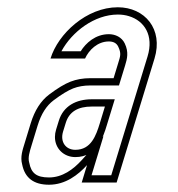

<svg xmlns="http://www.w3.org/2000/svg" viewBox="-20 -502 490 528"><path d="M219.3 -48 204.7 0H300.7L404.9 -341C429.7 -422.2 377.9 -482 304 -482C218.1 -482 139.9 -409.5 118.9 -341H213.9C224.3 -364.3 248.2 -388 279.3 -388C291.9 -388 300.5 -383.3 305 -374C314.1 -355 310.9 -347.5 304.9 -328L292.4 -287H228.4C208.4 -287 190.3 -283.8 174 -277.5C157.7 -271.2 138.1 -259.3 115.1 -242C92.2 -224.7 75.3 -198.3 64.5 -163L48 -109C42.3 -90.3 35.2 -70.7 40.9 -50C48.2 -12.7 72.8 6 114.8 6C160.2 6 195 -21.2 219.3 -48ZM232.5 -209H268.5L254.5 -163C244.2 -129.4 230.5 -90 187.2 -90C160.6 -90 144.9 -111.9 153.4 -140L160.8 -164C170.2 -194.9 194.4 -209 232.5 -209ZM204.5 -61.4C181.7 -36.3 151.7 -14 114.8 -14C80 -14 66 -26.1 60.6 -53.8L60.4 -54.6L60.2 -55.3C56.5 -68.6 61 -83.3 67.1 -103.2L83.6 -157.2C93.5 -189.6 108.4 -211.8 127.2 -226C149.3 -242.7 167.7 -253.6 181.2 -258.9C194.9 -264.2 210.5 -267 228.4 -267H307.2L324.1 -322.2C329.6 -340.4 334.6 -358.5 323 -382.7C314.7 -399.9 297.1 -408 279.3 -408C242.8 -408 216.1 -383.9 201.9 -361H148.9C177.8 -414.8 240 -462 304 -462C315 -462 325.2 -460.5 334.5 -457.6C377.2 -444.7 403.4 -404.5 385.8 -346.8L285.9 -20H231.7L264.6 -127.8ZM232.5 -229C189.2 -229 154.1 -210.5 141.7 -169.8L134.3 -145.8C132.2 -139 131.1 -132.2 131.1 -125.5C130.9 -94 155.1 -70 187.2 -70C246.7 -70 264.1 -126 273.6 -157.2L295.6 -229Z"/></svg>

Font: Din Kursivschrift
Style: EngGhost
Weight: 400
Version: Version 1.089